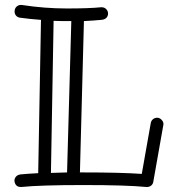

<svg xmlns="http://www.w3.org/2000/svg" viewBox="-20 -746 695 773"><path d="M267.1 -661.1Q267.1 -661.1 231.4 -661.1Q214.4 -661.1 195.8 -662.1L185.1 -49.8Q200.7 -50.8 217 -50.8Q233.4 -50.8 250 -51.8ZM638.2 -246.1 597.2 -14.2Q595.7 -4.4 588.4 1.2Q581.1 6.8 571.8 6.8H568.8Q488.8 -1 315.9 -1Q142.1 -1 65.9 6.8H64Q41 6.8 38.1 -18.1Q38.1 -27.8 44.7 -35.2Q51.3 -42.5 63.2 -43.9Q75.2 -45.4 93.5 -46.4Q111.8 -47.4 133.8 -48.8L145 -666Q103 -668.9 60.1 -674.8Q50.3 -676.3 44.2 -683.6Q38.1 -690.9 38.8 -701.9Q39.6 -712.9 46.9 -719.5Q54.2 -726.1 64 -726.1H66.9Q159.7 -711.9 249 -711.9Q338.4 -711.9 387.2 -716.8H389.2Q400.4 -716.8 407.7 -709.2Q415 -701.7 415 -691.4Q415 -681.2 408.2 -674.1Q401.4 -667 387.2 -666Q357.9 -663.1 317.9 -661.1L301.8 -51.8H315.9Q464.8 -51.8 550.8 -45.9L586.9 -250Q588.4 -259.8 595.7 -265.9Q603 -272 612.8 -272Q622.6 -272 630.4 -263.9Q638.2 -255.9 638.2 -246.1Z"/></svg>

Font: Ribeye Marrow
Style: Regular
Weight: 400
Designer: Astigmatic (AOETI)
Foundry: Astigmatic (AOETI)
Version: Version 1.000